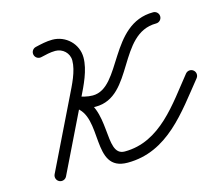

<svg xmlns="http://www.w3.org/2000/svg" viewBox="-89 -690 950 829"><g transform="rotate(-15 386.0 -275.5)"><path d="M684.4 -551.5C684.4 -565.3 673.2 -576.5 659.4 -576.5C461.5 -576.5 445.6 -296.9 314.9 -296.9C290.9 -296.9 268.3 -304.1 245.5 -310.5C231.5 -314.4 220.3 -306.7 215.9 -296.1C211.4 -285.5 213.6 -272 226.3 -264.8C334.3 -202.6 224.3 22.4 385.8 22.4C565.9 22.4 665.6 -127.9 766.9 -252.7C775.6 -263.4 774 -279.2 763.3 -287.9C752.5 -296.6 736.8 -294.9 728.1 -284.2C728.1 -284.2 728.1 -284.2 728.1 -284.2C637.9 -173.2 545.9 -27.6 385.8 -27.6C292.2 -27.6 378.2 -235 251.2 -308.1C238.6 -315.4 226.7 -305.9 221.6 -293.7C216.4 -281.4 217.9 -266.3 232 -262.4C259.3 -254.7 286.1 -246.9 314.9 -246.9C486.5 -246.9 487 -526.5 659.4 -526.5C673.2 -526.5 684.4 -537.7 684.4 -551.5ZM142.7 -514.3C142.7 -514.3 142.7 -514.3 142.7 -514.3C164.3 -519.3 185.6 -524.8 208 -524.8C240.8 -524.8 268.5 -499.3 268.5 -466C268.5 -418.4 239.3 -363.2 218.9 -321.3C168.4 -217.9 118 -114.4 67.5 -11C61.5 1.5 66.6 16.4 79 22.5C91.5 28.5 106.4 23.4 112.5 11C162.9 -92.5 213.4 -196 263.8 -299.4C288 -349 318.5 -409.7 318.5 -466C318.5 -526.8 268.3 -574.8 208 -574.8C181.7 -574.8 156.8 -568.9 131.4 -563C117.9 -559.9 109.5 -546.4 112.7 -533C115.8 -519.5 129.2 -511.2 142.7 -514.3Z"/></g></svg>

Font: FRB American Cursive Guidelines Semibold
Style: Italic
Weight: 600
Italic angle: -25°
Version: Version 2.0;Modular Font Editor K font №1